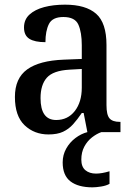

<svg xmlns="http://www.w3.org/2000/svg" viewBox="-20 -567 573 824"><path d="M188 10Q127 10 85.5 -29.5Q44 -69 44 -151Q44 -231 96.5 -269Q149 -307 254 -311L331 -314V-373Q331 -428 316.5 -461Q302 -494 252 -494Q205 -494 190 -464Q175 -434 175 -386Q129 -386 106 -400.5Q83 -415 83 -449Q83 -483 106.5 -504.5Q130 -526 169.5 -536.5Q209 -547 259 -547Q348 -547 392.5 -508Q437 -469 437 -374V-116Q437 -74 450 -59Q463 -44 494 -44H497V0H355L339 -82H331Q312 -54 293.5 -33.5Q275 -13 250.5 -1.5Q226 10 188 10ZM221 -52Q271 -52 301 -90.5Q331 -129 331 -191V-271L278 -268Q208 -264 181 -233.5Q154 -203 154 -146Q154 -52 221 -52ZM377 237Q316 237 282.5 211.5Q249 186 249 130Q249 98 264 71Q279 44 303.5 25.5Q328 7 355 0H415Q395 7 375 22.5Q355 38 342 62Q329 86 329 118Q329 149 346.5 163.5Q364 178 392 178Q417 178 450 168V222Q436 230 414 233.5Q392 237 377 237Z"/></svg>

Font: Noto Serif Georgian SemiCondensed Medium
Style: Regular
Weight: 500
Width: 4
Designer: Monotype Design Team, Akaki Razmadze
Foundry: Google LLC
Version: Version 2.003; ttfautohint (v1.8.4.7-5d5b)